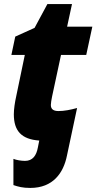

<svg xmlns="http://www.w3.org/2000/svg" viewBox="-20 -684 474 944"><path d="M129 240C241 240 292 166 309 82L359 -153C327 -144 295 -138 268 -138C244 -138 230 -146 230 -168C230 -177 233 -194 236 -209L280 -414H404L434 -553H310L334 -664H213L150 -547L55 -504L36 -414H102L60 -212C53 -181 48 -147 48 -122C48 -41 85 1 173 7L166 42C159 80 141 107 103 107C85 107 60 103 46 97V226C70 234 91 240 129 240Z"/></svg>

Font: Noto Sans SemiCondensed Black
Style: Italic
Weight: 900
Width: 4
Italic angle: -12°
Designer: Monotype Design Team
Foundry: Monotype Imaging Inc.
Version: Version 2.013